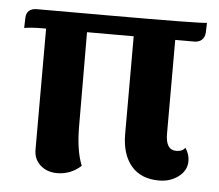

<svg xmlns="http://www.w3.org/2000/svg" viewBox="-44 -568 719 631"><g transform="rotate(5 315.5 -252.5)"><path d="M279 -516Q594 -516 614 -520L613 -488Q612 -472 602.5 -463.5Q593 -455 578 -455H515V-145Q515 -92 550 -92Q571 -92 579 -105Q593 -85 593 -62Q593 -31 566 -10.5Q539 10 502 10Q442 10 410 -28Q378 -66 378 -133V-455H224L225 -146Q225 -65 245 -16Q211 15 166 15Q133 15 111 -4.5Q89 -24 89 -56V-455H77Q43 -455 17 -451L18 -484Q19 -516 54 -516Z"/></g></svg>

Font: Arima Koshi Bold
Style: Regular
Weight: 700
Designer: Joana Correia and Natanael Gama
Foundry: NDISCOVER
Version: Version 1.019;PS 001.019;hotconv 1.0.88;makeotf.lib2.5.64775